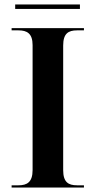

<svg xmlns="http://www.w3.org/2000/svg" viewBox="-20 -840 428 860"><path d="M48 -800H338V-820H48ZM32 0H356V-10H325C286 -10 263 -24 263 -78V-636C263 -690 286 -704 325 -704H356V-714H32V-704H63C101 -704 126 -690 126 -638V-78C126 -24 101 -10 63 -10H32Z"/></svg>

Font: Noto Serif Display SemiBold
Style: Regular
Weight: 600
Designer: Monotype Design Team
Foundry: Monotype Imaging Inc.
Version: Version 2.009